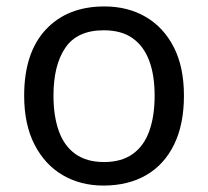

<svg xmlns="http://www.w3.org/2000/svg" viewBox="-20 -566 645 596"><path d="M551 -269Q551 -180 520.5 -117.5Q490 -55 434 -22.5Q378 10 301 10Q230 10 174.5 -22.5Q119 -55 87 -117.5Q55 -180 55 -269Q55 -402 122 -474Q189 -546 304 -546Q377 -546 432.5 -513.5Q488 -481 519.5 -419.5Q551 -358 551 -269ZM146 -269Q146 -206 162.5 -159.5Q179 -113 214 -88Q249 -63 303 -63Q357 -63 392 -88Q427 -113 443.5 -159.5Q460 -206 460 -269Q460 -333 443 -378Q426 -423 391.5 -447.5Q357 -472 302 -472Q220 -472 183 -418Q146 -364 146 -269Z"/></svg>

Font: korean115
Style: Regular
Weight: 400
Designer: Monotype Design Team
Foundry: Monotype Imaging Inc.
Version: Version 2.013